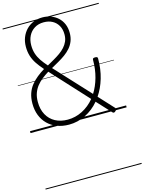

<svg xmlns="http://www.w3.org/2000/svg" viewBox="-229 -1242 1479 1970"><g transform="rotate(-15 510.5 -257.5)"><path d="M406 19Q336 19 279 -3Q222 -25 181.5 -65Q141 -105 119 -161Q97 -217 97 -286Q97 -347 113.5 -394.5Q130 -442 159.5 -478.5Q189 -515 226 -544.5Q263 -574 304 -599Q265 -643 238 -683.5Q211 -724 197 -768.5Q183 -813 183 -867Q183 -920 200.5 -965Q218 -1010 250.5 -1044Q283 -1078 327 -1096.5Q371 -1115 424 -1115Q472 -1115 513.5 -1099.5Q555 -1084 587 -1055Q619 -1026 637 -984Q655 -942 655 -889Q655 -841 640 -802.5Q625 -764 598.5 -733.5Q572 -703 537.5 -678Q503 -653 464 -631Q425 -609 386 -587L724 -222Q766 -288 790 -374Q814 -460 814 -560Q814 -571 820.5 -575Q827 -579 841 -579Q855 -579 861.5 -575Q868 -571 868 -560Q868 -447 839.5 -351Q811 -255 761 -182L906 -25Q913 -17 912 -9Q911 -1 900 8Q892 17 883 18.5Q874 20 866 11L728 -138Q665 -63 581.5 -22Q498 19 406 19ZM406 -34Q488 -34 562 -71.5Q636 -109 692 -177L339 -561Q302 -538 268.5 -512Q235 -486 209.5 -454Q184 -422 169.5 -381.5Q155 -341 155 -289Q155 -210 186.5 -152.5Q218 -95 274.5 -64.5Q331 -34 406 -34ZM352 -624Q389 -645 425 -665.5Q461 -686 492 -708Q523 -730 547 -756.5Q571 -783 585 -815Q599 -847 599 -888Q599 -942 577 -981Q555 -1020 516 -1041.5Q477 -1063 424 -1063Q367 -1063 325.5 -1037Q284 -1011 262 -967Q240 -923 240 -867Q240 -819 253 -778.5Q266 -738 291 -701Q316 -664 352 -624ZM0 590H1021V600H0ZM0 -20H1021V0H0ZM0 -505H1021V-500H0ZM0 -1110H1021V-1100H0Z"/></g></svg>

Font: Playwrite FR Moderne Guides
Style: Regular
Weight: 400
Designer: Veronika Burian, José Scaglione
Foundry: TypeTogether
Version: Version 1.003